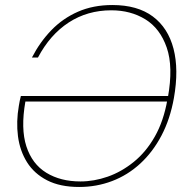

<svg xmlns="http://www.w3.org/2000/svg" viewBox="-20 -732 739 764"><path d="M295 12Q219 12 167.5 -14.5Q116 -41 87.5 -86.5Q59 -132 51.5 -190Q44 -248 55 -311Q57 -323 58.5 -330.5Q60 -338 63 -350H658L654 -328H81Q62 -220 85 -149.5Q108 -79 164.5 -44.5Q221 -10 300 -10Q354 -10 408.5 -29Q463 -48 512 -87.5Q561 -127 596 -188.5Q631 -250 646 -335L648 -344Q670 -466 643.5 -542.5Q617 -619 558.5 -655Q500 -691 423 -691Q328 -691 253.5 -642.5Q179 -594 131 -503H107Q139 -565 184.5 -612Q230 -659 290.5 -685.5Q351 -712 427 -712Q527 -712 588 -666.5Q649 -621 670.5 -538Q692 -455 672 -342Q657 -258 622.5 -192.5Q588 -127 538 -81Q488 -35 426 -11.5Q364 12 295 12Z"/></svg>

Font: DM Sans 28pt Thin
Style: Italic
Weight: 250
Italic angle: -10°
Version: Version 4.004;gftools[0.9.30]